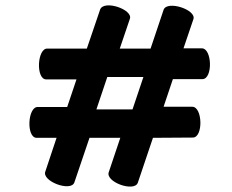

<svg xmlns="http://www.w3.org/2000/svg" viewBox="-20 -702 873 723"><path d="M596 -300 631 -404H742C782 -404 779 -520 740 -520H671L708 -629C722 -665 609 -702 596 -665L547 -519H431L469 -631C482 -666 371 -704 357 -666L307 -519H159C120 -522 114 -403 154 -403H268L233 -299H123C84 -302 78 -183 118 -183H193L151 -57C135 -20 247 22 260 -15L317 -183H433L390 -55C374 -17 486 23 499 -14L556 -183L706 -184C746 -184 743 -300 704 -300ZM384 -412H520L479 -290H343Z"/></svg>

Font: Lilita 2
Style: Regular
Weight: 400
Designer: Juan Montoreano
Foundry: Juan Montoreano
Version: Version 2.001